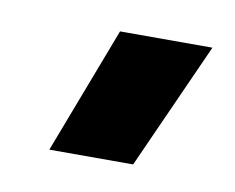

<svg xmlns="http://www.w3.org/2000/svg" viewBox="-37 -806 323 264"><g transform="rotate(10 125.0 -673.5)"><path d="M45 -585 112.5 -762H241.5L162 -585Z"/></g></svg>

Font: Geologica Thin Roman Medium
Style: Regular
Weight: 500
Version: Version 1.010;gftools[0.9.28]